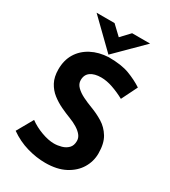

<svg xmlns="http://www.w3.org/2000/svg" viewBox="-225 -1047 1032 1165"><g transform="rotate(30 291.5 -464.5)"><path d="M488 -558Q446 -581 402.5 -596Q359 -611 321 -611Q274 -611 247 -592Q220 -573 220 -535Q220 -509 240.5 -488.5Q261 -468 293.5 -452Q326 -436 361 -423Q404 -407 444 -382.5Q484 -358 510 -315.5Q536 -273 536 -203Q536 -147 507 -99Q478 -51 422 -21.5Q366 8 284 8Q221 8 155.5 -11Q90 -30 32 -71L96 -184Q134 -156 183 -138Q232 -120 271 -120Q297 -120 323.5 -127.5Q350 -135 367.5 -153Q385 -171 385 -203Q385 -225 370.5 -243Q356 -261 331.5 -276Q307 -291 278 -302Q244 -315 208 -332Q172 -349 140.5 -373.5Q109 -398 89.5 -434.5Q70 -471 70 -524Q70 -588 98.5 -635Q127 -682 179 -709.5Q231 -737 299 -740Q388 -740 443.5 -719Q499 -698 543 -669ZM225 -937 303 -863 269 -853 348 -937H474L289 -753H288L99 -937Z"/></g></svg>

Font: Reem Kufi Fun
Style: Bold
Weight: 700
Designer: Khaled Hosny
Version: Version 1.005